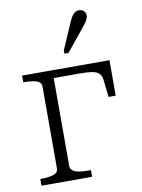

<svg xmlns="http://www.w3.org/2000/svg" viewBox="-85 -816 646 874"><g transform="rotate(-10 237.5 -378.5)"><path d="M118 -66V-443Q118 -465 95 -471.5Q72 -478 37 -478H35V-509H175V-66Q175 -53 185.5 -45Q196 -37 214 -34Q232 -31 255 -31H269V0H35V-31H37Q72 -31 95 -38Q118 -45 118 -66ZM147 -473V-509H439V-345H406L397 -425Q395 -445 384 -455.5Q373 -466 351.5 -469.5Q330 -473 293 -473ZM294 -708Q301 -724 307.5 -735Q314 -746 322.5 -751.5Q331 -757 341 -757Q355 -757 363.5 -749Q372 -741 372 -728Q372 -720 368.5 -711.5Q365 -703 358.5 -694.5Q352 -686 345 -677L261 -574H242V-589Z"/></g></svg>

Font: Roboto Serif 36pt ExtraLight
Style: Regular
Weight: 250
Designer: Greg Gazdowicz
Foundry: Commercial Type
Version: Version 1.008